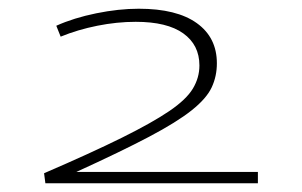

<svg xmlns="http://www.w3.org/2000/svg" viewBox="-20 -790 693 440"><path d="M84 -370 81 -393Q190 -440 259.5 -474.5Q329 -509 368 -535.5Q407 -562 422 -587Q437 -612 437 -640Q437 -687 400 -713.5Q363 -740 291 -740Q248 -740 203 -731Q158 -722 119 -706L109 -731Q149 -749 200.5 -759.5Q252 -770 298 -770Q385 -770 431 -737Q477 -704 477 -645Q477 -615 465 -589.5Q453 -564 419 -537Q385 -510 321.5 -476.5Q258 -443 155 -396H571V-370Z"/></svg>

Font: Georama ExtraExtended ExtraLight
Style: Regular
Weight: 200
Width: 8
Designer: Jean-Baptiste Levee
Foundry: Production Type
Version: Version 1.000